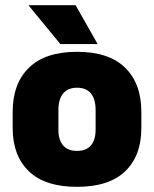

<svg xmlns="http://www.w3.org/2000/svg" viewBox="-20 -708 596 743"><path d="M278 15Q154.5 15 91.8 -45.2Q29 -105.5 29 -212.5V-275Q29 -384.5 92 -446Q155 -507.5 278 -507.5Q401.5 -507.5 464.2 -446Q527 -384.5 527 -275V-212.5Q527 -105.5 464.5 -45.2Q402 15 278 15ZM278 -124Q313.5 -124 331.8 -145.2Q350 -166.5 350 -206V-282Q350 -324.5 331.8 -346.5Q313.5 -368.5 278 -368.5Q243 -368.5 224.5 -346.5Q206 -324.5 206 -282V-206Q206 -166.5 224.5 -145.2Q243 -124 278 -124ZM272.5 -688 357 -539V-537.5H213.5L91.5 -686V-688Z"/></svg>

Font: Anek Gujarati Medium ExtraBold
Style: Regular
Weight: 800
Version: Version 1.003